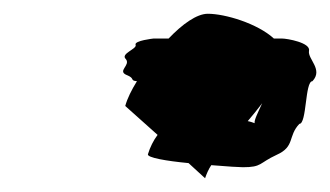

<svg xmlns="http://www.w3.org/2000/svg" viewBox="-20 -550 480 279"><path d="M163 -464C170 -455 150 -447 164 -441C177 -436 168 -433 179 -432C171 -419 165 -407 162 -396L209 -354C203 -346 198 -336 195 -326C193 -321 222 -316 254 -313L278 -291C280 -297 283 -304 287 -310C310 -308 329 -307 333 -307C361 -307 356 -313 382 -325C409 -337 398 -352 415 -370C426 -370 423 -432 434 -432C450 -449 427 -464 429 -476C432 -488 397 -494 390 -494H378C354 -516 307 -530 282 -530C266 -530 245 -515 225 -494H203C203 -494 175 -491 177 -485C180 -479 154 -472 163 -464ZM340 -374C347 -382 354 -391 361 -400C355 -387 349 -375 350 -371C347 -372 345 -373 340 -374Z"/></svg>

Font: bitstorm
Style: ulcnobl
Weight: 400
Version: Version 0.2